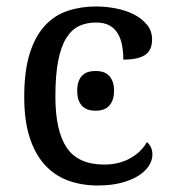

<svg xmlns="http://www.w3.org/2000/svg" viewBox="-20 -566 532 596"><path d="M283.2 9.8Q233.4 9.8 191.4 -5.6Q149.4 -21 119.1 -54.2Q88.9 -87.4 72 -139.4Q55.2 -191.4 55.2 -265.1Q55.2 -345.2 72 -399.2Q88.9 -453.1 118.9 -485.8Q148.9 -518.6 189.7 -532.2Q230.5 -545.9 277.8 -545.9Q309.1 -545.9 340.1 -539.8Q371.1 -533.7 396 -521Q420.9 -508.3 436.5 -489Q452.1 -469.7 452.1 -443.8Q452.1 -409.2 429.7 -395Q407.2 -380.9 362.8 -380.9Q362.8 -404.3 358.9 -425.3Q355 -446.3 345.5 -462.2Q335.9 -478 319.6 -487.1Q303.2 -496.1 277.8 -496.1Q249 -496.1 225.8 -485.4Q202.6 -474.6 186 -448.2Q169.4 -421.9 160.6 -377.4Q151.9 -333 151.9 -266.1Q151.9 -159.7 187.3 -107.4Q222.7 -55.2 303.2 -55.2Q349.6 -55.2 384.3 -74.7Q418.9 -94.2 436 -125Q443.4 -119.1 448.2 -109.4Q453.1 -99.6 453.1 -85.9Q453.1 -68.8 442.4 -51.8Q431.6 -34.7 410.4 -21Q389.2 -7.3 357.4 1.2Q325.7 9.8 283.2 9.8ZM219.7 -284.2Q219.7 -301.8 224.1 -313.5Q228.5 -325.2 236.3 -332.5Q244.1 -339.8 254.4 -342.8Q264.6 -345.7 276.9 -345.7Q288.6 -345.7 298.8 -342.8Q309.1 -339.8 316.9 -332.5Q324.7 -325.2 329.3 -313.5Q334 -301.8 334 -284.2Q334 -266.6 329.3 -254.9Q324.7 -243.2 316.9 -235.8Q309.1 -228.5 298.8 -225.3Q288.6 -222.2 276.9 -222.2Q264.6 -222.2 254.4 -225.3Q244.1 -228.5 236.3 -235.8Q228.5 -243.2 224.1 -254.9Q219.7 -266.6 219.7 -284.2Z"/></svg>

Font: Noto Serif
Style: Regular
Weight: 400
Designer: Monotype Design team
Foundry: Monotype Imaging Inc.
Version: Version 1.02